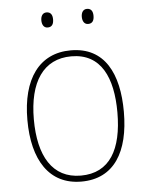

<svg xmlns="http://www.w3.org/2000/svg" viewBox="-52 -747 616 799"><g transform="rotate(-5 256.0 -347.0)"><path d="M148 -673C148 -656 155 -641 172 -641C191 -641 197 -655 197 -673C197 -690 191 -704 172 -704C155 -704 148 -689 148 -673ZM317 -673C317 -656 324 -641 341 -641C360 -641 366 -655 366 -673C366 -690 360 -704 341 -704C324 -704 317 -689 317 -673ZM457 -264C457 -423 401 -538 259 -538C127 -538 54 -436 54 -265C54 -97 122 10 256 10C393 10 457 -97 457 -264ZM81 -265C81 -421 142 -513 259 -513C384 -513 430 -408 430 -264C430 -110 377 -15 256 -15C137 -15 81 -112 81 -265Z"/></g></svg>

Font: Noto Sans Thai Looped SemiCondensed Thin
Style: Regular
Weight: 100
Width: 4
Designer: Sasikarn Vongin, Ben Mitchell
Foundry: The Fontpad Ltd
Version: Version 1.001